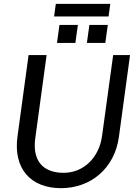

<svg xmlns="http://www.w3.org/2000/svg" viewBox="-20 -967 713 1001"><path d="M298 14C454 14 578 -90 600 -254L658 -680H570L512 -258C496 -142 413 -66 312 -66C201 -66 148 -132 164 -247L223 -680H129L71 -254C49 -90 138 14 298 14ZM433 -743H529L542 -837H446ZM277 -743H373L386 -837H290ZM262 -881H546L555 -947H271Z"/></svg>

Font: Ronzino Oblique
Style: Italic
Weight: 400
Italic angle: -8°
Designer: Nunzio Mazzaferro
Foundry: Collletttivo
Version: Version 1.000;Glyphs 3.3 (3337)